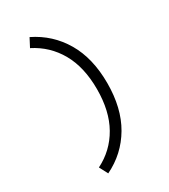

<svg xmlns="http://www.w3.org/2000/svg" viewBox="-257 -1128 1181 1339"><g transform="rotate(-30 333.5 -458.0)"><path d="M170.6 -938.2 206.4 -1006.5Q352.9 -934.9 434.2 -796.5Q515.6 -658.2 515.6 -457.7Q515.6 -257.2 434.2 -118.5Q352.9 20.2 206.4 91.1L170.6 22.8Q295.6 -39.7 363.9 -160.5Q432.3 -281.2 432.3 -457.7Q432.3 -634.1 363.9 -754.6Q295.6 -875 170.6 -938.2Z"/></g></svg>

Font: Monoid
Style: Regular
Weight: 400
Width: 4
Monospace: yes
Designer: Andreas Larsen (@larsenwork)
Version: Version 0.61